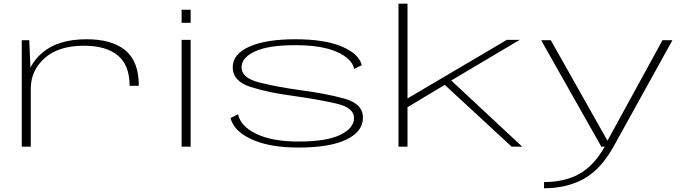

<svg xmlns="http://www.w3.org/2000/svg" viewBox="-20 -805 3766 1054"><path d="M691.5 -334H742Q742 -468 668.2 -528.8Q594.5 -589.5 455 -589.5Q300.5 -589.5 214 -517Q127.5 -444.5 127.5 -343.5L149 -319Q149 -418 225.2 -486Q301.5 -554 441 -554Q561.5 -554 626.5 -500.8Q691.5 -447.5 691.5 -334ZM99.5 0H149V-393L140.5 -584.5H99.5Z M977 0H1026.5V-586H977ZM977 -751.5V-680H1026.5V-751.5Z M1618.5 5Q1790.5 5 1881.5 -38.8Q1972.5 -82.5 1972.5 -159.5Q1972.5 -236 1868.5 -264.2Q1764.5 -292.5 1625.5 -310.5Q1495.5 -328.5 1400.8 -353Q1306 -377.5 1306 -435Q1306 -489 1380.2 -523Q1454.5 -557 1600.5 -557Q1746.5 -557 1829.2 -520.2Q1912 -483.5 1924.5 -426.5L1966 -447.5Q1949.5 -510.5 1855.5 -550Q1761.5 -589.5 1601 -589.5Q1440.5 -589.5 1349 -549Q1257.5 -508.5 1257.5 -435.5Q1257.5 -359 1356.5 -327.5Q1455.5 -296 1590.5 -278.5Q1725 -259.5 1824.2 -237Q1923.5 -214.5 1923.5 -157.5Q1923.5 -101.5 1847.8 -64.8Q1772 -28 1619.5 -28Q1474 -28 1386.8 -70.2Q1299.5 -112.5 1287 -178L1245.5 -157Q1263 -85.5 1361.2 -40.2Q1459.5 5 1618.5 5Z M2419 -341.5 2788.5 0H2846.5L2454 -366ZM2167.5 0H2217V-216.5L2424.5 -341L2453.5 -361L2832.5 -586H2762L2217 -264.5V-785H2167.5Z M3281 0H3348L3671.5 -584.5H3617L3315.5 -34H3314L3003.5 -584.5H2950.5ZM2966.5 228.5Q3089 228.5 3183 177.8Q3277 127 3348 0H3300Q3238.5 107.5 3157.8 151Q3077 194.5 2966.5 194.5Z"/></svg>

Font: Anybody ExtraExpanded ExtraLight
Style: Regular
Weight: 250
Width: 8
Version: Version 1.113;gftools[0.9.25]